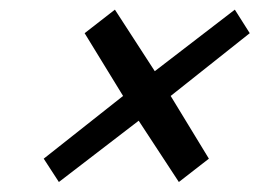

<svg xmlns="http://www.w3.org/2000/svg" viewBox="-20 -398 527 390"><path d="M404.3 -75.7 343.3 -28.3 261.7 -152.8 99.6 -28.3 68.8 -75.7 230 -203.1 151.9 -330.6 213.4 -378.4 294.4 -253.4 457 -378.4 487.3 -330.6 326.7 -203.1Z"/></svg>

Font: RIT Rachana
Style: Bold Italic
Weight: 700
Designer: Hussain KH
Version: 1.4.7